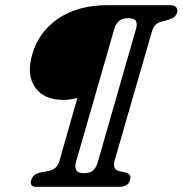

<svg xmlns="http://www.w3.org/2000/svg" viewBox="-20 -720 704 740"><path d="M103.5 -508Q128 -596 203.8 -648Q279.5 -700 394.5 -700H636.5Q652.5 -700 659.2 -691.5Q666 -683 662.5 -671Q656.5 -652.5 633.5 -645L599 -635.5Q574 -628.5 565.5 -598L422 -102.5Q413 -69 435.5 -61.5L464 -55Q487.5 -48.5 481.5 -27.5Q478 -12.5 466 -6.2Q454 0 443.5 0H118.5Q107 0 101.8 -6.2Q96.5 -12.5 99.5 -23.5Q106 -49 134.5 -55L169.5 -61.5Q200 -68 209 -99.5L278 -342Q267 -340 254.8 -337.5Q242.5 -335 224 -335Q149 -335 115.5 -383Q82 -431 103.5 -508ZM356.5 -94 504.5 -609.5Q510 -629 503.5 -639.5Q497 -650 473 -650Q450 -650 437.8 -638.2Q425.5 -626.5 420.5 -608.5L272.5 -94.5Q267.5 -77 273.8 -64.8Q280 -52.5 302.5 -52.5Q326.5 -52.5 338.8 -63.2Q351 -74 356.5 -94Z"/></svg>

Font: Fraunces 144pt S100
Style: Italic
Weight: 400
Italic angle: -16°
Version: Version 1.000; ttfautohint (v1.8.3)